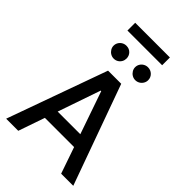

<svg xmlns="http://www.w3.org/2000/svg" viewBox="-305 -1170 1280 1280"><g transform="rotate(45 334.5 -530.5)"><path d="M18.6 0 272.5 -707H396.5L651.4 0H537.1L472.7 -186.5H197.3L132.8 0ZM441.4 -276.4 336.9 -578.1H332L228 -276.4ZM180.7 -850.6Q180.7 -867.2 189 -881.1Q197.3 -895 211.4 -903.1Q225.6 -911.1 242.2 -911.1Q268.6 -911.1 285.6 -893.8Q302.7 -876.5 302.7 -850.6Q302.7 -834.5 294.9 -820.6Q287.1 -806.6 273.2 -798.3Q259.3 -790 242.2 -790Q226.1 -790 211.9 -798.3Q197.8 -806.6 189.2 -820.8Q180.7 -835 180.7 -850.6ZM383.8 -850.6Q383.8 -867.2 392.1 -881.1Q400.4 -895 414.6 -903.1Q428.7 -911.1 445.3 -911.1Q471.2 -911.1 489 -893.6Q506.8 -876 506.8 -850.6Q506.8 -834.5 498.5 -820.6Q490.2 -806.6 476.1 -798.3Q461.9 -790 445.3 -790Q429.2 -790 415 -798.3Q400.9 -806.6 392.3 -820.8Q383.8 -835 383.8 -850.6ZM502 -987.3H174.8V-1060.5H502Z"/></g></svg>

Font: Pretendard Std Medium
Style: Regular
Weight: 500
Designer: Base glyphs from Inter by Rasmus Andersson; Hangeul glyphs from Noto Sans CJK(Source Han Sans) by Jang Soo-young and Kan
Foundry: Kil Hyung-jin
Version: Version 1.309